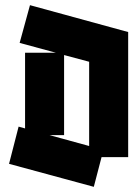

<svg xmlns="http://www.w3.org/2000/svg" viewBox="-20 -694 531 743"><path d="M343 29 15 -60 52 -204 77 -197V-490H196L56 -528L96 -674L476 -570V-86H373ZM228 -171H172L325 -129V-455L228 -481Z"/></svg>

Font: Blaka
Style: Regular
Weight: 400
Designer: Mohamed Gaber
Foundry: Kief Type Foundry
Version: Version 1.003; ttfautohint (v1.8.4.7-5d5b)